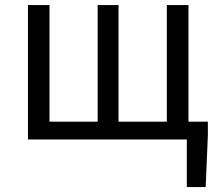

<svg xmlns="http://www.w3.org/2000/svg" viewBox="-20 -563 880 775"><path d="M691 0V-71.8H819V-16.4L810.2 192.2H734V0ZM179.8 -542.6V-71.8H374.2V-542.6H458.4V-71.8H653.4V-542.6H740.8V0H92.8V-542.6Z"/></svg>

Font: 寒蝉端黑体 Light
Style: Regular
Weight: 300
Designer: ChillDuanSans {Warren2060}; 
Source Han Sans {Ryoko NISHIZUKA 西塚涼子 (kana, bopomofo & ideographs); Paul D. Hunt (Latin, G
Foundry: ChillType&Adobe
Version: Version 1.300;Glyphs 3.3 (3306)